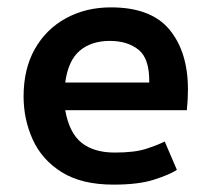

<svg xmlns="http://www.w3.org/2000/svg" viewBox="-20 -491 572 521"><path d="M288 10Q202 10 148 -23.5Q94 -57 69 -112Q44 -167 44 -229Q44 -304 74.5 -358Q105 -412 159 -441.5Q213 -471 281 -471Q390 -471 440 -410.5Q490 -350 490 -248Q490 -221 487 -192H157Q168 -130 201.5 -103.5Q235 -77 291 -77Q345 -77 376 -87Q407 -97 427 -107L460 -30Q440 -17 398 -3.5Q356 10 288 10ZM157 -267H385Q386 -332 356 -356Q326 -380 278 -380Q228 -380 196.5 -353.5Q165 -327 157 -267Z"/></svg>

Font: Alata
Style: Regular
Weight: 400
Designer: Spyros Zevelakis, Eben Sorkin
Foundry: Spyros Zevelakis
Version: Version 1.005; ttfautohint (v1.8.4.7-5d5b)